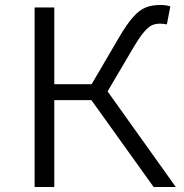

<svg xmlns="http://www.w3.org/2000/svg" viewBox="-20 -751 738 771"><path d="M119 -721H198V-413H348L457 -599Q489 -654 514.5 -682.5Q540 -711 565 -721Q590 -731 625 -731Q649 -731 664 -725L650 -653Q637 -656 623 -656Q605 -656 591 -650Q577 -644 559.5 -624Q542 -604 518 -564L412 -384L686 0H597L347 -349H198V0H119Z"/></svg>

Font: Nebula Sans Book
Style: Regular
Weight: 400
Designer: Paul D. Hunt for Adobe (as Source Sans)
Foundry: Nebula Entertainment & Broadcasting LLC
Version: Version 1.010